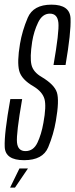

<svg xmlns="http://www.w3.org/2000/svg" viewBox="-32 -700 330 845"><path d="M12.5 125.5H34L91 41.5H53.5ZM74 5Q156.5 5 180.2 -52Q204 -109 214 -168.5Q229.5 -258 218.5 -292.8Q207.5 -327.5 152.5 -360.5Q114 -382.5 106.5 -414.8Q99 -447 109.5 -516Q117 -562.5 135.8 -601.2Q154.5 -640 187.5 -640Q221 -640 225 -600Q229 -560 203.5 -414H256.5Q281 -557.5 278.5 -618.5Q276 -679.5 194.5 -679.5Q114.5 -679.5 90 -621.8Q65.5 -564 56 -507Q42.5 -427 52.5 -388.5Q62.5 -350 117 -319Q155 -295.5 163.8 -264Q172.5 -232.5 159 -159Q150 -108 132.5 -71.5Q115 -35 80 -35Q46.5 -35 42.8 -73Q39 -111 65.5 -264H13.5Q-14 -110.5 -11.2 -52.8Q-8.5 5 74 5Z"/></svg>

Font: Anybody ExtraCondensed Light
Style: Italic
Weight: 300
Width: 2
Italic angle: -10°
Version: Version 1.113;gftools[0.9.25]